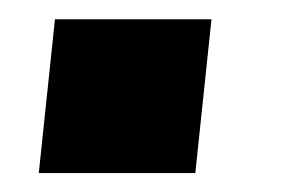

<svg xmlns="http://www.w3.org/2000/svg" viewBox="-20 -183 297 203"><path d="M21 0H186.5L203.6 -162.6H38.1Z"/></svg>

Font: Oswald
Style: Heavy
Weight: 800
Designer: Vernon Adams
Foundry: Vernon Adams
Version: 3.0; ttfautohint (v0.95.6-bc232) -l 8 -r 50 -G 200 -x 0 -w "